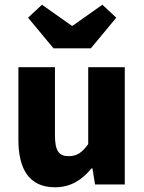

<svg xmlns="http://www.w3.org/2000/svg" viewBox="-20 -782 612 814"><path d="M213 12C280 12 327 -19 368 -68H372L383 0H509V-497H354V-171C327 -134 306 -120 271 -120C231 -120 213 -140 213 -209V-497H58V-189C58 -65 104 12 213 12ZM207 -577H365L473 -707L414 -762L288 -673H284L158 -762L99 -707Z"/></svg>

Font: DAIFUKU Sans
Style: Bold
Weight: 700
Designer: Original font ‘Source Han Sans JP’ : Paul D. Hunt
Foundry: Daifuku
Version: Version 1.000